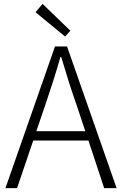

<svg xmlns="http://www.w3.org/2000/svg" viewBox="-20 -968 627 988"><path d="M342 -810 199 -948 163 -905 315 -780ZM167 -293 212 -425C241 -510 266 -587 291 -675H295C321 -587 345 -510 375 -425L419 -293ZM516 0H580L325 -729H263L8 0H68L151 -245H435Z"/></svg>

Font: Noto Sans Japanese Light
Style: Regular
Weight: 300
Designer: Ryoko NISHIZUKA (kana & ideographs); Paul D. Hunt (Latin, Greek & Cyrillic); Wenlong ZHANG (bopomofo); Sandoll Communica
Foundry: Adobe Systems Incorporated
Version: Version 1.000;PS 1;hotconv 1.0.78;makeotf.lib2.5.61930